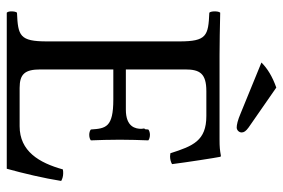

<svg xmlns="http://www.w3.org/2000/svg" viewBox="-158 -700 857 582"><g transform="rotate(90 271.0 -408.5)"><path d="M312 -361H190V-541C190 -585 202 -605 256 -605H331C406 -605 422 -565 444 -496C447 -496 450 -495 453 -495C462 -495 470 -497 477 -501C472 -542 457 -638 455 -646C455 -648 454 -649 451 -649C434 -646 426 -645 402 -645H147C116 -645 58 -646 18 -647C15 -644 14 -637 14 -630C14 -624 15 -617 18 -614C88 -611 105 -606 105 -523V-122C105 -39 88 -34 18 -31C15 -28 14 -21 14 -14C14 -8 15 -3 18 0H491C505 -50 520 -114 528 -165C521 -169 513 -171 505 -171C501 -171 497 -171 493 -170C473 -98 438 -39 362 -39H246C204 -39 190 -55 190 -102V-323H281C366 -323 369 -300 372 -255C375 -252 382 -250 388 -250C395 -250 402 -252 405 -255C404 -281 403 -309 403 -343C403 -371 404 -405 405 -429C402 -432 395 -434 388 -434C382 -434 375 -432 372 -429C372 -421 371 -418 370 -418C369 -418 369 -417 369 -415C369 -414 370 -411 370 -408C370 -391 365 -361 312 -361ZM245 -817C211 -805 187 -790 169 -772L323 -709C344 -700 358 -697 366 -697C374 -697 381 -704 381 -712C381 -719 377 -725 366 -733Z"/></g></svg>

Font: Ponomar Unicode
Style: Regular
Weight: 400
Version: 1.3